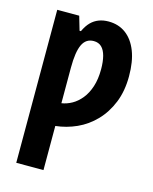

<svg xmlns="http://www.w3.org/2000/svg" viewBox="-119 -635 759 954"><g transform="rotate(15 261.0 -158.5)"><path d="M320 -557Q372 -557 409.5 -529Q447 -501 467.5 -448.5Q488 -396 488 -320Q488 -244 464 -184.5Q440 -125 399 -82.5Q358 -40 306 -16.5Q254 7 198 13V240H58V-547H171L192 -475H199Q213 -505 230.5 -522.5Q248 -540 270.5 -548.5Q293 -557 320 -557ZM274 -444Q234 -444 216 -406Q198 -368 198 -287V-104Q225 -108 251 -122.5Q277 -137 298.5 -163.5Q320 -190 332.5 -228.5Q345 -267 345 -318Q345 -357 337.5 -385.5Q330 -414 314.5 -429Q299 -444 274 -444Z"/></g></svg>

Font: Noto Sans Display Condensed
Style: Bold
Weight: 700
Width: 3
Designer: Monotype Design Team
Foundry: Monotype Imaging Inc.
Version: Version 2.003